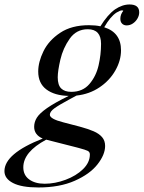

<svg xmlns="http://www.w3.org/2000/svg" viewBox="-116 -640 640 855"><path d="M503.9 -585Q503.9 -570.8 496.1 -557.4Q488.3 -543.9 475.6 -535.4Q462.9 -526.9 448.2 -526.9Q435.5 -526.9 427.7 -534.7Q419.9 -542.5 419.9 -556.2Q419.9 -576.2 433.1 -591.8Q431.2 -593.8 427.2 -593.8Q418.9 -593.8 402.8 -584Q375.5 -566.4 348.1 -518.6Q422.9 -495.1 422.9 -416Q422.9 -370.6 397.7 -326.2Q372.6 -281.7 327.4 -251.2Q282.2 -220.7 224.6 -214.4L192.9 -197.3Q147.5 -172.9 126.7 -158Q106 -143.1 106 -128.9Q106 -110.4 166 -95.2L238.8 -76.2Q276.9 -65.9 301 -55.4Q325.2 -44.9 338.6 -29.3Q352.1 -13.7 352.1 9.8Q352.1 48.8 318.1 92Q284.2 135.3 216.8 165Q149.4 194.8 55.2 194.8Q-20 194.8 -58.1 175Q-96.2 155.3 -96.2 122.1Q-96.2 43.9 74.2 -22.9Q36.1 -39.6 36.1 -75.2Q36.1 -96.7 48.1 -116Q60.1 -135.3 93.5 -158.7Q127 -182.1 189.9 -212.9Q127 -214.4 90.6 -241.7Q54.2 -269 54.2 -321.8Q54.2 -363.8 77.6 -411.9Q101.1 -460 151.9 -493.9Q202.6 -527.8 279.8 -527.8Q309.6 -527.8 331.1 -522.9Q362.8 -574.2 396 -598.1Q428.7 -620.1 460.9 -620.1Q503.9 -620.1 503.9 -585ZM334 -444.8Q334 -509.8 274.9 -509.8Q224.1 -509.8 194.3 -467.5Q164.6 -425.3 152.8 -374.5Q141.1 -323.7 141.1 -295.9Q141.1 -261.2 156.5 -246.1Q171.9 -231 201.2 -231Q252.4 -231 282.2 -265.9Q312 -300.8 323 -348.9Q334 -397 334 -444.8ZM-12.2 105Q-12.2 140.1 14.2 159.2Q40.5 178.2 83 178.2Q128.9 178.2 176 160.6Q223.1 143.1 253.7 113.3Q284.2 83.5 284.2 47.9Q284.2 36.6 274.4 31.7Q264.6 26.9 236.8 19.5L224.1 16.1L89.8 -18.1Q-12.2 36.6 -12.2 105Z"/></svg>

Font: TypoPRO Playfair Display
Style: Italic
Weight: 400
Italic angle: -14°
Designer: Claus Eggers Sørensen
Foundry: Claus Eggers Sørensen
Version: Version 1.004;PS 001.004;hotconv 1.0.70;makeotf.lib2.5.58329